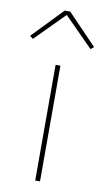

<svg xmlns="http://www.w3.org/2000/svg" viewBox="-111 -785 451 827"><g transform="rotate(10 115.0 -371.5)"><path d="M126 0H105V-506H126ZM103 -743H127L255 -610L241 -599L115 -726L-11 -599L-25 -610Z"/></g></svg>

Font: IBM Plex Sans Thin
Style: Regular
Weight: 250
Designer: Mike Abbink, Paul van der Laan, Pieter van Rosmalen
Foundry: Bold Monday
Version: Version 3.201